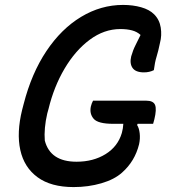

<svg xmlns="http://www.w3.org/2000/svg" viewBox="-20 -740 690 780"><path d="M358 -331H574Q603 -331 610 -313.5Q617 -296 607 -255L602 -237H539L537 -232Q545 -220 547.5 -198.5Q550 -177 545 -154Q528 -85 476 -39Q445 -11 392 4.5Q339 20 279 20Q187 20 132.5 -20Q78 -60 62.5 -130.5Q47 -201 70 -294L76 -317Q108 -442 168.5 -532.5Q229 -623 309.5 -671.5Q390 -720 480 -720Q520 -720 553.5 -710.5Q587 -701 606 -682Q628 -660 633 -628Q638 -596 630 -566Q623 -532 616 -509.5Q609 -487 605 -455Q587 -446 565 -446Q531 -446 518.5 -464Q506 -482 513 -511Q520 -536 530.5 -556.5Q541 -577 551 -598Q537 -611 516.5 -616.5Q496 -622 469 -622Q403 -622 344.5 -578.5Q286 -535 242.5 -461.5Q199 -388 177 -297L172 -279Q165 -249 162.5 -221Q160 -193 162 -169Q184 -83 291 -83Q359 -83 409 -114Q459 -145 475 -200Q480 -218 481 -237H440Q378 -237 360.5 -257.5Q343 -278 349 -307Q352 -320 358 -331Z"/></svg>

Font: Recursive Sn Csl St Med
Style: Italic
Weight: 500
Italic angle: -15°
Version: Version 1.079;hotconv 1.0.112;makeotfexe 2.5.65598; ttfautoh